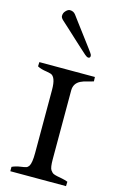

<svg xmlns="http://www.w3.org/2000/svg" viewBox="-142 -1022 677 1081"><g transform="rotate(15 196.0 -481.5)"><path d="M248.5 -127Q248.5 -78.6 257.8 -64.9Q267.1 -51.3 276.6 -47.4Q286.1 -43.5 298.6 -41Q311 -38.6 326.7 -35.6Q342.3 -32.7 360.8 -25.9L359.9 0H35.2V-25.4Q57.1 -35.6 82.3 -39.1Q107.4 -42.5 116.5 -45.7Q125.5 -48.8 131.8 -58.6Q143.6 -77.1 143.6 -135.7V-502.9Q143.6 -580.6 110.8 -589.8Q100.6 -592.8 88.4 -594.7Q52.7 -599.6 33.2 -610.8L34.2 -635.7H357.9L358.9 -610.4Q341.3 -604.5 321.8 -600.1Q302.2 -595.7 286.1 -587.9Q248.5 -569.8 248.5 -527.8ZM304.7 -744.1Q304.7 -731.4 293.5 -731.4Q285.2 -731.4 273.2 -741.9Q261.2 -752.4 239.5 -772.2Q217.8 -792 193.1 -814.7Q168.5 -837.4 143.6 -860.4Q118.7 -883.3 104.2 -896.2Q89.8 -909.2 89.8 -919.7Q89.8 -930.2 93 -937.3Q96.2 -944.3 102.1 -950.2Q113.8 -962.9 125.5 -962.9Q146.5 -962.9 158.7 -946.5Q170.9 -930.2 188.7 -906.2Q206.5 -882.3 226.1 -856.4Q262.7 -807.6 282.5 -781.2Q302.2 -754.9 303.2 -751Q304.2 -747.1 304.7 -744.1Z"/></g></svg>

Font: RadleyRegular
Style: Regular
Weight: 400
Designer: vernon adams
Foundry: vernon adams
Version: Version 1.000;PS 001.001;hotconv 1.0.56